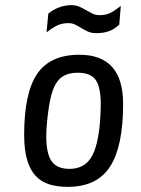

<svg xmlns="http://www.w3.org/2000/svg" viewBox="-20 -720 550 747"><path d="M459 -316Q459 -150 408 -71.5Q357 7 244 7Q204 7 172.5 -2.5Q141 -12 119 -35.5Q97 -59 85.5 -98Q74 -137 74 -196Q74 -358 124.5 -432.5Q175 -507 289 -507Q459 -507 459 -316ZM369 -245Q372 -284 372 -314Q372 -382 352 -409.5Q332 -437 283 -437Q253 -437 232 -427Q211 -417 197.5 -394.5Q184 -372 176 -335Q168 -298 163 -245Q160 -215 160 -190Q160 -122 181 -92.5Q202 -63 250 -63Q306 -63 333.5 -105.5Q361 -148 369 -245ZM168 -667Q192 -686 214.5 -693Q237 -700 257 -700Q275 -700 288.5 -694Q302 -688 315 -680.5Q328 -673 340 -667Q352 -661 367 -661Q393 -661 411 -670.5Q429 -680 450 -697L444 -624Q423 -605 402 -598Q381 -591 355 -591Q336 -591 322.5 -597Q309 -603 297 -610.5Q285 -618 273 -624Q261 -630 245 -630Q219 -630 198.5 -619Q178 -608 161 -594Z"/></svg>

Font: Share
Style: Italic
Weight: 400
Version: Version 1.002